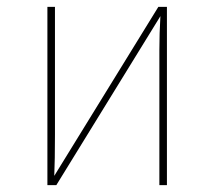

<svg xmlns="http://www.w3.org/2000/svg" viewBox="-20 -539 624 559"><path d="M466 -519V0H444V-394Q444 -442 447 -492L144 0H118V-519H140V-146Q140 -73 138 -27L441 -519Z"/></svg>

Font: FiraGO Thin
Style: Regular
Weight: 100
Designer: bBox Type
Foundry: bBox Type GmbH
Version: Version 1.001;PS 001.001;hotconv 1.0.88;makeotf.lib2.5.64775